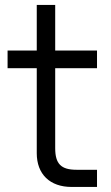

<svg xmlns="http://www.w3.org/2000/svg" viewBox="-20 -740 440 760"><path d="M10 -470H125.5V-133.5C125.5 -50.5 177.5 0 263.5 0H364V-68H283C221.5 -68 198.5 -91.5 198.5 -153.5V-470H364V-540H198.5V-720.5H125.5V-540H10Z"/></svg>

Font: Vela Sans
Style: Regular
Weight: 400
Designer: Principal design: Mikhail Sharanda - project Manrope.
Design modification: Ravid Balaliev
Foundry: Mikhail Sharanda
Version: Version 1.001